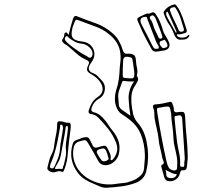

<svg xmlns="http://www.w3.org/2000/svg" viewBox="-20 -858 1040 901"><path d="M832 -672Q819 -670 810.5 -677Q802 -684 797 -697Q788 -722 773 -744Q758 -766 750 -791Q749 -795 748 -797.5Q747 -800 749 -804Q765 -829 796 -837Q801 -839 804 -836Q807 -833 809 -830Q819 -818 825.5 -804Q832 -790 837 -776Q842 -762 846.5 -747.5Q851 -733 856 -718Q859 -705 848 -703Q840 -701 832 -698.5Q824 -696 816 -697Q811 -699 810 -694Q809 -692 813 -688Q821 -681 836.5 -681.5Q852 -682 859 -689Q861 -691 862.5 -693Q864 -695 867 -693Q870 -691 868.5 -688.5Q867 -686 865 -684Q857 -671 832 -672ZM831 -709Q847 -710 842 -725Q838 -737 834.5 -749Q831 -761 827 -773Q820 -795 806 -817Q802 -825 796.5 -824.5Q791 -824 785 -822Q774 -817 779 -805Q787 -782 798.5 -760Q810 -738 819 -715Q823 -709 831 -709ZM805 -705H808V-710Q798 -733 788 -755.5Q778 -778 768 -800Q766 -804 763 -803Q760 -802 760 -797Q759 -791 761 -785.5Q763 -780 766 -775Q776 -758 785.5 -740Q795 -722 805 -705ZM671 -795Q677 -793 681 -794.5Q685 -796 688 -797Q698 -802 703.5 -799Q709 -796 713 -788Q724 -772 731.5 -754Q739 -736 744 -718Q748 -703 756.5 -690.5Q765 -678 771 -664Q779 -648 773 -636Q767 -624 749 -621Q742 -620 733.5 -618.5Q725 -617 717 -616Q699 -613 691 -628Q680 -648 669 -668.5Q658 -689 648 -710Q637 -734 626 -760Q620 -772 633 -778Q644 -783 653 -787.5Q662 -792 671 -795ZM742 -684Q741 -687 740.5 -690Q740 -693 739 -696Q734 -710 728.5 -725Q723 -740 717 -754Q714 -761 711.5 -768Q709 -775 704 -781Q702 -783 699.5 -785Q697 -787 692 -785Q678 -780 685 -769Q693 -759 697 -746.5Q701 -734 705 -722Q710 -712 715 -701.5Q720 -691 725 -681Q729 -675 736 -677Q742 -679 742 -684ZM302 -694Q307 -715 312 -734Q317 -753 323 -771Q329 -788 343 -781Q385 -764 428.5 -749Q472 -734 508 -702Q527 -686 538 -666Q549 -646 556 -623Q559 -614 563.5 -609.5Q568 -605 579 -606Q595 -607 606 -601.5Q617 -596 618 -573Q619 -556 623 -538.5Q627 -521 622 -504Q622 -501 623 -501Q631 -488 626.5 -478.5Q622 -469 615 -458Q599 -435 597 -409Q595 -383 599 -356Q599 -352 600 -347.5Q601 -343 602 -338Q605 -306 626 -282Q644 -262 654.5 -237Q665 -212 669 -186Q682 -119 666 -53Q661 -33 647.5 -19.5Q634 -6 617 0Q585 12 550.5 16.5Q516 21 481 23Q465 24 450 17.5Q435 11 421 5Q400 -3 380.5 -15Q361 -27 346 -46Q299 -108 321 -182Q324 -196 339 -201Q349 -204 359 -208.5Q369 -213 379 -214Q394 -217 400 -205Q403 -198 407.5 -190.5Q412 -183 415 -175Q422 -162 437 -166Q458 -173 467 -174Q476 -175 481.5 -167Q487 -159 496 -138Q498 -134 499 -128.5Q500 -123 500 -117Q499 -115 498.5 -112Q498 -109 501 -107Q506 -106 508 -108.5Q510 -111 512 -113Q541 -149 524 -190Q511 -223 489 -251.5Q467 -280 442 -305Q435 -313 425.5 -317.5Q416 -322 405 -323Q393 -326 396 -339Q402 -359 411.5 -375Q421 -391 439 -403Q460 -417 461.5 -436.5Q463 -456 448 -476Q440 -487 430 -495Q420 -503 408 -510Q393 -518 389.5 -526.5Q386 -535 393 -550Q400 -563 396.5 -568.5Q393 -574 381 -579Q363 -587 347 -600Q331 -613 317 -626Q309 -633 301 -640Q293 -647 283 -652Q276 -657 272.5 -663Q269 -669 276 -678Q278 -680 279 -683.5Q280 -687 281 -690Q282 -694 282 -698.5Q282 -703 287 -705Q292 -707 295 -703Q298 -699 302 -694ZM715 -629Q729 -628 724 -642Q720 -649 716 -655.5Q712 -662 710 -669Q700 -694 691 -718Q682 -742 672 -767Q671 -771 669.5 -775.5Q668 -780 661 -779Q630 -776 643 -746Q644 -745 644.5 -743.5Q645 -742 646 -740Q659 -716 671 -692Q683 -668 695 -644Q698 -638 702 -633Q706 -628 715 -629ZM530 4Q538 3 547 2Q556 1 566 0Q576 -1 585 -4.5Q594 -8 604 -11Q620 -17 637.5 -32Q655 -47 656 -69Q657 -84 658.5 -99Q660 -114 660 -129Q659 -183 640.5 -228.5Q622 -274 575 -306Q565 -314 554 -320.5Q543 -327 535 -338Q521 -361 519.5 -385.5Q518 -410 525 -434Q534 -460 537.5 -486.5Q541 -513 542 -541Q544 -558 545.5 -574Q547 -590 545 -606Q542 -635 528 -657.5Q514 -680 491 -698Q463 -721 429 -733Q395 -745 362 -758Q341 -767 336.5 -764.5Q332 -762 324 -739Q320 -730 319 -722Q312 -694 321 -681Q330 -668 358 -664Q364 -664 366 -663Q392 -660 407 -644Q422 -628 423 -606.5Q424 -585 408 -564Q381 -527 418 -514Q431 -509 439.5 -499.5Q448 -490 457 -481Q476 -461 471.5 -434Q467 -407 443 -394Q420 -380 411 -355Q403 -336 421 -331Q438 -327 451 -316Q464 -305 474 -292Q483 -281 491 -268.5Q499 -256 508 -245Q529 -220 537 -192.5Q545 -165 537 -133Q532 -114 516 -99.5Q500 -85 480 -83Q453 -81 441 -103Q431 -121 421 -139Q411 -157 400 -175Q388 -197 381.5 -199.5Q375 -202 351 -194Q333 -189 327 -170Q315 -122 339 -76Q365 -30 418.5 -7.5Q472 15 530 4ZM414 -611Q412 -625 396.5 -638.5Q381 -652 363 -653Q345 -655 331 -662.5Q317 -670 304 -680Q300 -683 297 -687Q294 -691 289 -686Q279 -676 289 -665Q296 -657 304.5 -650Q313 -643 321 -637Q336 -626 351.5 -615.5Q367 -605 383 -597Q389 -594 394.5 -589.5Q400 -585 406 -588Q412 -592 413.5 -599Q415 -606 414 -611ZM766 -644Q766 -652 759.5 -662.5Q753 -673 750 -671Q745 -668 738 -666.5Q731 -665 729 -657Q728 -650 735.5 -640.5Q743 -631 748 -632Q754 -634 759.5 -635.5Q765 -637 766 -644ZM606 -549Q605 -556 604.5 -562Q604 -568 602 -575Q601 -587 592.5 -589Q584 -591 576 -592Q559 -592 558 -575Q558 -565 557 -554Q556 -543 556 -532Q556 -510 556 -502Q556 -494 563.5 -492.5Q571 -491 595 -490Q609 -489 610 -503Q611 -515 609.5 -526.5Q608 -538 606 -549ZM609 -476Q594 -475 583.5 -476Q573 -477 562 -478Q556 -480 553 -473Q547 -455 540 -436.5Q533 -418 535 -398Q537 -385 537 -370Q537 -355 550 -344Q560 -337 570.5 -330Q581 -323 592 -315Q585 -356 583.5 -396Q582 -436 609 -476ZM796 -349Q793 -327 817 -332Q838 -335 843 -330.5Q848 -326 849 -305Q851 -260 855.5 -215Q860 -170 861 -125Q861 -112 859.5 -99.5Q858 -87 857 -74Q855 -58 841 -59Q832 -60 829 -56Q826 -52 824 -44Q820 -25 803 -14.5Q786 -4 766 -9Q755 -13 751 -26Q747 -38 744 -50.5Q741 -63 737 -76Q737 -78 737 -80.5Q737 -83 738 -83Q752 -90 748 -99Q744 -108 742 -115Q738 -138 732 -161Q726 -184 724 -207Q721 -233 715 -257Q709 -281 705 -306Q704 -318 704 -329.5Q704 -341 699 -352Q696 -358 699 -363Q702 -368 709 -368Q727 -369 744 -372.5Q761 -376 778 -380Q786 -381 789 -372Q791 -367 793 -361Q795 -355 796 -349ZM783 -325Q779 -352 774.5 -356Q770 -360 746 -356Q744 -355 741.5 -355Q739 -355 737 -354Q721 -353 718 -349.5Q715 -346 718 -330Q727 -272 738 -214Q749 -156 762 -98Q765 -84 771.5 -72.5Q778 -61 795 -58Q810 -57 811 -69Q812 -82 812 -94.5Q812 -107 810 -120Q806 -143 800.5 -164.5Q795 -186 794 -208Q793 -239 788.5 -269Q784 -299 783 -325ZM835 -299Q835 -301 835 -303.5Q835 -306 833 -308Q831 -316 825 -316.5Q819 -317 812 -315Q808 -315 803 -313.5Q798 -312 799 -304Q802 -276 804.5 -248Q807 -220 811 -191Q815 -165 821 -138.5Q827 -112 825 -85Q825 -78 828.5 -76.5Q832 -75 837 -75Q842 -74 843.5 -77.5Q845 -81 845 -84Q844 -92 845.5 -100.5Q847 -109 847 -117Q844 -162 841 -207.5Q838 -253 835 -299ZM312 -271Q312 -267 312 -261.5Q312 -256 311 -250Q308 -228 305 -204.5Q302 -181 300 -158Q299 -142 297 -123.5Q295 -105 290 -88Q287 -78 285.5 -72.5Q284 -67 280 -58Q279 -56 277 -53Q275 -50 273 -51Q259 -58 244.5 -52Q230 -46 215 -53Q207 -58 204 -62Q201 -66 203 -74Q207 -89 210.5 -104Q214 -119 222 -134Q231 -150 233.5 -169Q236 -188 239 -206Q243 -223 245.5 -239Q248 -255 248 -272Q248 -285 252.5 -287.5Q257 -290 270 -288Q278 -287 285.5 -284Q293 -281 302 -282Q310 -284 312 -271ZM276 -258Q275 -263 273.5 -268Q272 -273 267 -273Q261 -272 262 -268Q263 -264 262 -261Q259 -248 257.5 -236Q256 -224 253 -211Q249 -189 243 -165Q237 -141 229 -118Q228 -114 222 -101Q216 -88 214.5 -77.5Q213 -67 227 -68Q232 -69 237 -79.5Q242 -90 246.5 -101.5Q251 -113 252 -115Q260 -136 261.5 -158Q263 -180 267 -201Q270 -216 272 -230.5Q274 -245 276 -258ZM299 -257Q298 -261 298 -264Q298 -267 293 -266Q288 -266 288 -258Q284 -227 277.5 -195Q271 -163 266 -132Q262 -111 252.5 -95.5Q243 -80 239 -72Q235 -64 245 -65Q255 -67 269 -65Q274 -64 275 -70.5Q276 -77 278 -81Q280 -83 282 -94.5Q284 -106 285 -108Q292 -135 289.5 -155.5Q287 -176 292 -202Q294 -216 296 -230Q298 -244 299 -257ZM460 -161Q429 -156 435 -140Q443 -124 455 -108Q460 -101 467 -101Q474 -101 481 -104Q485 -106 488 -109Q491 -112 489 -116Q486 -126 483.5 -135.5Q481 -145 476 -154Q470 -164 460 -161ZM756 -61Q761 -50 760.5 -38Q760 -26 775 -23Q803 -18 810 -41Q796 -41 783.5 -47.5Q771 -54 756 -61Z"/></svg>

Font: Rock 3D
Style: Regular
Weight: 400
Version: Version 1.000